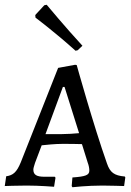

<svg xmlns="http://www.w3.org/2000/svg" viewBox="-20 -779 550 806"><path d="M297 -566 306 -568 326 -587C254 -665 176 -759 176 -759L166 -757L128 -716L129 -705C129 -705 213 -642 297 -566ZM284 7C284 7 345 0 410 0C440 0 501 2 501 2L506 -34L504 -38C459 -42 442 -55 429 -93C372 -254 302 -506 302 -506L295 -507L224 -494L67 -97C50 -56 35 -43 6 -39L0 2C0 2 51 0 92 0C146 0 207 5 207 5L213 -33L210 -37H167C134 -37 120 -45 120 -67C120 -73 123 -82 127 -95L155 -169C174 -171 211 -175 241 -175C263 -175 304 -175 324 -174L348 -97C353 -84 355 -72 355 -63C355 -44 340 -38 284 -34L281 2ZM171 -216 244 -414H251L312 -220C293 -218 260 -216 239 -216Z"/></svg>

Font: Alegreya SC
Style: Regular
Weight: 400
Designer: Juan Pablo del Peral
Foundry: Huerta Tipografica
Version: Version 2.007;PS 002.007;hotconv 1.0.88;makeotf.lib2.5.64775